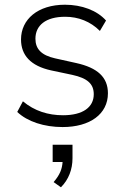

<svg xmlns="http://www.w3.org/2000/svg" viewBox="-20 -530 534 813"><path d="M245 8C361 8 437 -47 437 -135C437 -203 393 -243 303 -263L213 -283C155 -296 130 -323 130 -366C130 -422 173 -459 256 -459C312 -459 363 -439 403 -399L429 -443C391 -486 326 -510 255 -510C140 -510 69 -448 69 -363C69 -296 110 -251 196 -232L286 -213C350 -199 377 -175 377 -131C377 -76 331 -42 247 -42C184 -42 126 -60 77 -101L53 -56C96 -15 167 8 245 8ZM207 241 238 263C271 230 287 187 287 140V83H203V156H245C243 185 234 210 207 241Z"/></svg>

Font: Poppy and Pepper Light
Style: Regular
Weight: 300
Designer: Thy Ha
Foundry: Thy Ha
Version: Version 0.001;Glyphs 3.2 (3227)